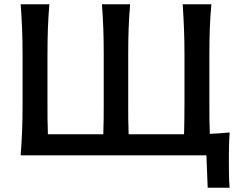

<svg xmlns="http://www.w3.org/2000/svg" viewBox="-20 -733 1126 906"><path d="M960 153 954 0H77.5Q82 -58.5 84.2 -113.2Q86.5 -168 86.5 -234.5V-474.5Q86.5 -542.5 84.2 -598Q82 -653.5 77.5 -713H213Q208 -653.5 206 -597.8Q204 -542 204 -474.5V-253Q204 -210 204.2 -172.8Q204.5 -135.5 206 -99.5H467.5Q469 -135.5 469.2 -172.8Q469.5 -210 469.5 -253V-474.5Q469.5 -542.5 467.5 -598Q465.5 -653.5 461 -713H594Q589 -653.5 587 -597.8Q585 -542 585 -474.5V-253Q585 -210 585.2 -172.8Q585.5 -135.5 587 -99.5H799.5Q811.5 -99.5 823.8 -99.5Q836 -99.5 848.5 -99.5Q849.5 -135.5 850 -172.8Q850.5 -210 850.5 -253V-474.5Q850.5 -542.5 848.2 -598Q846 -653.5 842 -713H977.5Q972 -653.5 970 -597.8Q968 -542 968 -474.5V-253Q968 -210.5 968.2 -173.8Q968.5 -137 970 -101.5Q993.5 -102.5 1017 -104Q1040.5 -105.5 1063.5 -108Q1061 -69.5 1060.5 -36Q1060 -2.5 1060 29.5Q1060 60 1060.5 91Q1061 122 1063.5 153Z"/></svg>

Font: Commissioner Flair Medium
Style: Regular
Weight: 500
Designer: Kostas Bartsokas
Foundry: Kostas Bartsokas
Version: Version 1.000; ttfautohint (v1.8.3)